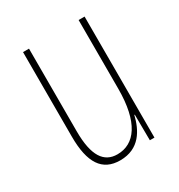

<svg xmlns="http://www.w3.org/2000/svg" viewBox="-134 -620 676 724"><g transform="rotate(-30 204.0 -258.5)"><path d="M337 -527H311V-228C311 -82 261 -15 185 -15C127 -15 95 -60 95 -167V-527H69V-159C69 -45 105 10 183 10C268 10 300 -54 314 -112H316L317 0H337Z"/></g></svg>

Font: Noto Sans Malayalam ExtraCondensed Thin
Style: Regular
Weight: 100
Width: 2
Designer: Jelle Bosma - Monotype Design Team
Foundry: Monotype Imaging Inc.
Version: Version 2.104